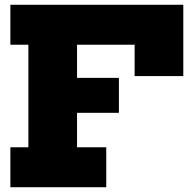

<svg xmlns="http://www.w3.org/2000/svg" viewBox="-20 -785 802 805"><path d="M478.5 -458.5V-312H202V-458.5ZM748.5 -765V-466H544.5V-597.5H303V-167.5H425.5V0H23.5V-167.5H99V-597.5H23.5V-765Z"/></svg>

Font: Hepta Slab ExtraBold
Style: Regular
Weight: 800
Designer: Michael LaGattuta
Foundry: Michael LaGattuta
Version: Version 1.102